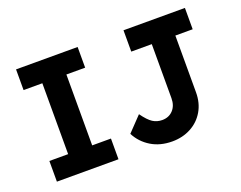

<svg xmlns="http://www.w3.org/2000/svg" viewBox="-111 -907 1410 1125"><g transform="rotate(-20 594.0 -345.0)"><path d="M73 0V-129H190V-571H73V-700H457V-571H340V-129H457V0ZM790 10Q715 10 659 -24Q603 -58 573 -116L660 -207Q693 -161 719 -144.5Q745 -128 777 -128Q819 -128 845 -156Q871 -184 871 -230V-567H743V-700H1126V-567H1018V-213Q1018 -147 988.5 -96.5Q959 -46 907 -18Q855 10 790 10Z"/></g></svg>

Font: Lexend Deca SemiBold
Style: Regular
Weight: 600
Designer: Bonnie Shaver-Troup, Thomas Jockin
Foundry: Lexend
Version: Version 1.008; ttfautohint (v1.8.4.7-5d5b)